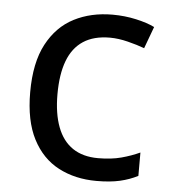

<svg xmlns="http://www.w3.org/2000/svg" viewBox="-45 -588 570 639"><g transform="rotate(5 240.0 -268.0)"><path d="M300 10Q229 10 173.5 -19Q118 -48 86.5 -109Q55 -170 55 -265Q55 -364 88 -426Q121 -488 177.5 -517Q234 -546 306 -546Q347 -546 385 -537.5Q423 -529 447 -517L420 -444Q396 -453 364 -461Q332 -469 304 -469Q250 -469 215 -446Q180 -423 163 -378Q146 -333 146 -266Q146 -202 163 -157Q180 -112 214 -89Q248 -66 299 -66Q343 -66 376.5 -75Q410 -84 438 -97V-19Q411 -5 378.5 2.5Q346 10 300 10Z"/></g></svg>

Font: Noto Sans Lao UI
Style: Regular
Weight: 400
Designer: Monotype Design Team
Foundry: Monotype Imaging Inc.
Version: Version 2.000